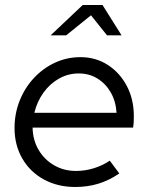

<svg xmlns="http://www.w3.org/2000/svg" viewBox="-20 -737 592 766"><path d="M280 9Q210 9 155 -21Q100 -51 69 -104.5Q38 -158 38 -226Q38 -284 58.5 -335.5Q79 -387 115.5 -426Q152 -465 199.5 -487Q247 -509 301 -509Q362 -509 410 -478Q458 -447 486 -394Q514 -341 514 -273Q514 -263 513.5 -251.5Q513 -240 511 -228H110Q111 -178 134 -139Q157 -100 196 -77.5Q235 -55 283 -55Q320 -55 355 -66Q390 -77 418 -96L456 -45Q415 -17 372 -4Q329 9 280 9ZM117 -287H445Q442 -333 422 -368Q402 -403 369 -423.5Q336 -444 294 -444Q252 -444 215.5 -423.5Q179 -403 153.5 -367.5Q128 -332 117 -287ZM182 -596 310 -717H389L465 -596H407L343 -676L244 -596Z"/></svg>

Font: Red Hat Display
Style: Italic
Weight: 300
Italic angle: -12°
Designer: Pentagram, MCKL
Foundry: Pentagram, MCKL
Version: Version 1.023